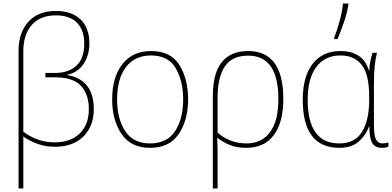

<svg xmlns="http://www.w3.org/2000/svg" viewBox="-20 -827 2221 1087"><path d="M297 -740Q376 -740 416.5 -697.5Q457 -655 457 -581Q457 -496 412.5 -455Q368 -414 292 -414H237V-389H293Q395 -389 439 -340.5Q483 -292 483 -209Q483 -122 431.5 -71.5Q380 -21 289 -21Q194 -21 112 -81V-536Q112 -632 160 -686Q208 -740 297 -740ZM297 -765Q195 -765 140 -703Q85 -641 85 -540V240H112V-54Q196 4 290 4Q394 4 452.5 -54.5Q511 -113 511 -209Q511 -295 471.5 -343Q432 -391 361 -402V-404Q420 -416 453 -465Q486 -514 486 -581Q486 -669 436 -717Q386 -765 297 -765Z M1045 -264Q1045 -379 996 -458.5Q947 -538 835 -538Q731 -538 673 -464Q615 -390 615 -264Q615 -146 668.5 -68Q722 10 829 10Q940 10 992.5 -69Q1045 -148 1045 -264ZM643 -264Q643 -381 693 -447Q743 -513 835 -513Q933 -513 975 -440.5Q1017 -368 1017 -264Q1017 -155 971.5 -85Q926 -15 829 -15Q735 -15 689 -84.5Q643 -154 643 -264Z M1385 -512Q1556 -512 1556 -266Q1556 -142 1508.5 -78.5Q1461 -15 1376 -15Q1326 -15 1284.5 -31.5Q1243 -48 1212 -76V-276Q1212 -390 1253 -451Q1294 -512 1385 -512ZM1584 -266Q1584 -538 1385 -538Q1185 -538 1185 -284V240H1212V63Q1212 34 1211.5 10.5Q1211 -13 1210 -46H1212Q1240 -23 1280 -6.5Q1320 10 1374 10Q1477 10 1530.5 -62.5Q1584 -135 1584 -266Z M1901 10Q1971 10 2011.5 -26Q2052 -62 2069 -111H2071Q2071 -46 2087 -18Q2103 10 2143 10Q2165 10 2179 3V-21Q2164 -15 2145 -15Q2121 -15 2109 -37Q2097 -59 2097 -119V-348Q2097 -416 2101.5 -455.5Q2106 -495 2114 -528H2089Q2082 -506 2076.5 -480Q2071 -454 2071 -427H2069Q2036 -538 1907 -538Q1807 -538 1750.5 -466.5Q1694 -395 1694 -262Q1694 10 1901 10ZM1901 -15Q1722 -15 1722 -262Q1722 -382 1770.5 -447.5Q1819 -513 1908 -513Q1986 -513 2028 -459.5Q2070 -406 2070 -281V-258Q2070 -148 2030 -81.5Q1990 -15 1901 -15ZM1872 -606H1891Q1907 -644 1926 -698Q1945 -752 1952 -798V-807H1922Q1917 -759 1902 -705Q1887 -651 1872 -613Z"/></svg>

Font: Noto Sans Display Thin
Style: Regular
Weight: 250
Designer: Monotype Design Team
Foundry: Monotype Imaging Inc.
Version: Version 1.900